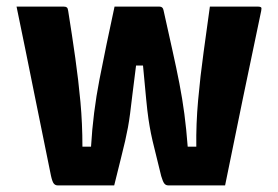

<svg xmlns="http://www.w3.org/2000/svg" viewBox="-20 -560 840 580"><path d="M326 -540H462Q472 -540 474 -529Q489 -461 501 -407.5Q513 -354 522 -307.5Q531 -261 537 -215.5Q543 -170 547 -117H573Q572 -185 578.5 -257.5Q585 -330 595 -402Q605 -474 614 -540H760Q766 -540 768.5 -538Q771 -536 769 -527Q741 -395 714 -264Q687 -133 660 0H488Q481 0 476.5 -5.5Q472 -11 467 -28Q455 -78 447.5 -107.5Q440 -137 436 -157Q432 -177 428.5 -200.5Q425 -224 421.5 -261Q418 -298 412 -362H391Q384 -309 380 -274.5Q376 -240 373 -217Q370 -194 366.5 -175Q363 -156 358 -134Q353 -112 345 -80.5Q337 -49 325 0H154Q147 0 142.5 -5.5Q138 -11 134 -29Q109 -150 83 -280Q57 -410 30 -540H173Q179 -540 182 -537.5Q185 -535 186 -527Q198 -452 207.5 -384.5Q217 -317 223 -252Q229 -187 229 -117H255Q261 -220 280.5 -320Q300 -420 326 -540Z"/></svg>

Font: Recursive Sn Lnr St XBd
Style: Regular
Weight: 800
Version: Version 1.079;hotconv 1.0.112;makeotfexe 2.5.65598; ttfautoh